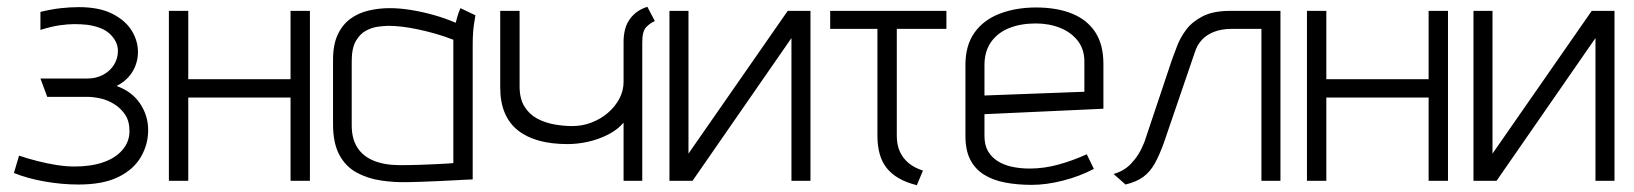

<svg xmlns="http://www.w3.org/2000/svg" viewBox="-20 -532 4807 565"><path d="M99 -444Q131 -454 155 -457.5Q179 -461 199 -461Q219 -461 237 -459Q258 -456 275 -449.5Q292 -443 303.5 -432Q315 -421 321 -408.5Q327 -396 327 -382Q327 -360 315.5 -341.5Q304 -323 283.5 -312Q263 -301 238 -301H99L119 -247H237Q254 -247 275 -242.5Q296 -238 315.5 -226Q335 -214 348 -195Q361 -176 361 -146Q361 -115 340.5 -91Q320 -67 284 -54.5Q248 -42 199 -42Q174 -42 146 -46.5Q118 -51 90.5 -58Q63 -65 36 -74L21 -23Q60 -7 111 2Q162 11 211 11Q283 11 328 -11Q373 -33 394.5 -70Q416 -107 416 -149Q416 -192 392 -227.5Q368 -263 323 -279Q343 -289 357 -304Q371 -319 378.5 -338.5Q386 -358 386 -379Q386 -412 367.5 -442Q349 -472 310.5 -491.5Q272 -511 212 -511Q187 -511 159.5 -508Q132 -505 99 -497Z M835 -299H534V-500H477V0H534V-245H835V0H892V-500H835Z M1379 -487 1335 -508Q1329 -495 1325 -480Q1321 -465 1321 -465Q1291 -478 1257.5 -487.5Q1224 -497 1190.5 -502.5Q1157 -508 1127 -508Q1095 -508 1065 -501Q1035 -494 1011.5 -477Q988 -460 974 -430.5Q960 -401 960 -355V-167Q960 -111 978.5 -76.5Q997 -42 1029 -24.5Q1061 -7 1100 -1Q1139 5 1179 4Q1194 4 1218 3Q1242 2 1268.5 1Q1295 0 1318.5 -1.5Q1342 -3 1357 -3.5Q1372 -4 1371 -4V-400Q1371 -437 1375 -462Q1379 -487 1379 -487ZM1015 -163V-352Q1015 -390 1027 -411Q1039 -432 1056.5 -441.5Q1074 -451 1092.5 -453.5Q1111 -456 1124 -456Q1141 -456 1162.5 -453.5Q1184 -451 1208 -446Q1232 -441 1259 -433.5Q1286 -426 1314 -415V-52Q1314 -52 1301 -51Q1288 -50 1265.5 -49Q1243 -48 1215 -47Q1187 -46 1157 -46Q1112 -46 1080 -59Q1048 -72 1031.5 -98Q1015 -124 1015 -163Z M1815 0H1870V-408Q1870 -440 1881.5 -452Q1893 -464 1907 -470L1885 -512Q1866 -506 1852.5 -495.5Q1839 -485 1830.5 -471.5Q1822 -458 1818.5 -442Q1815 -426 1815 -409V-291Q1815 -265 1802.5 -241.5Q1790 -218 1769 -200Q1748 -182 1721 -171.5Q1694 -161 1664 -161Q1638 -161 1610.5 -166Q1583 -171 1560 -183.5Q1537 -196 1523 -219Q1509 -242 1509 -278V-500H1452V-275Q1452 -231 1465.5 -199.5Q1479 -168 1504.5 -148Q1530 -128 1566.5 -118Q1603 -108 1650 -108Q1680 -108 1711 -115Q1742 -122 1769.5 -136Q1797 -150 1815 -171Z M2006 -500H1950V0H2018L2309 -420V0H2365V-500H2298L2006 -80Z M2619 -133V-447H2765V-500H2423V-447H2562V-133Q2562 -103 2568.5 -79.5Q2575 -56 2588.5 -38.5Q2602 -21 2624 -8Q2646 5 2678 13L2696 -30Q2671 -38 2654 -52Q2637 -66 2628 -86Q2619 -106 2619 -133Z M2877 -132V-196L3227 -212V-344Q3227 -401 3203 -437.5Q3179 -474 3134.5 -492Q3090 -510 3029 -510Q2970 -510 2922.5 -492Q2875 -474 2848 -436.5Q2821 -399 2821 -341V-132Q2821 -90 2835 -62.5Q2849 -35 2875 -18.5Q2901 -2 2937 5Q2973 12 3016 12Q3059 12 3108 -0.5Q3157 -13 3199 -35L3178 -78Q3136 -59 3094 -47.5Q3052 -36 3010 -36Q2983 -36 2959 -41Q2935 -46 2916.5 -57.5Q2898 -69 2887.5 -87Q2877 -105 2877 -132ZM3171 -351V-262L2877 -251V-340Q2877 -381 2896.5 -408.5Q2916 -436 2950 -449.5Q2984 -463 3028 -463Q3067 -463 3099.5 -450Q3132 -437 3151.5 -412Q3171 -387 3171 -351Z M3600 -500Q3550 -500 3519 -484Q3488 -468 3470.5 -444.5Q3453 -421 3444 -397Q3435 -373 3429 -357L3351 -124Q3348 -113 3337.5 -91.5Q3327 -70 3307.5 -49.5Q3288 -29 3257 -20L3292 11Q3325 3 3345 -12Q3365 -27 3378.5 -51.5Q3392 -76 3405 -112L3496 -378Q3503 -400 3517 -415Q3531 -430 3553 -438.5Q3575 -447 3604 -447H3692V0H3748V-500Z M4184 -299H3883V-500H3826V0H3883V-245H4184V0H4241V-500H4184Z M4372 -500H4316V0H4384L4675 -420V0H4731V-500H4664L4372 -80Z"/></svg>

Font: AdventPro_ExpandedRegular
Style: ExpandedRegular
Weight: 400
Width: 7
Designer: VivaRado, Andreas Kalpakidis
Foundry: VivaRado, Andreas Kalpakidis
Version: Version 3.000